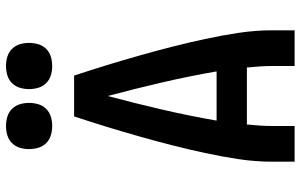

<svg xmlns="http://www.w3.org/2000/svg" viewBox="-201 -801 1002 640"><g transform="rotate(-90 300.0 -481.0)"><path d="M81 0V-74Q81 -130 89.5 -186.5Q98 -243 110 -298.5Q122 -354 136 -409Q150 -464 165.5 -518.5Q181 -573 197.5 -627Q214 -681 232 -735H368Q386 -681 402.5 -627Q419 -573 434.5 -518.5Q450 -464 464 -409Q478 -354 490 -298.5Q502 -243 510.5 -186.5Q519 -130 519 -74V0H400V-74Q400 -95 398.5 -116.5Q397 -138 395 -159H205Q203 -138 201.5 -116.5Q200 -95 200 -74V0ZM382 -260Q366 -352 345 -442.5Q324 -533 300 -623Q276 -533 255 -442.5Q234 -352 218 -260ZM400 -808Q384 -808 369 -812.5Q354 -817 343 -828Q332 -839 327.5 -854Q323 -869 323 -885Q323 -901 327.5 -916Q332 -931 343 -942Q354 -953 369 -957.5Q384 -962 400 -962Q416 -962 431 -957.5Q446 -953 457 -942Q468 -931 472.5 -916Q477 -901 477 -885Q477 -869 472.5 -854Q468 -839 457 -828Q446 -817 431 -812.5Q416 -808 400 -808ZM200 -808Q184 -808 169 -812.5Q154 -817 143 -828Q132 -839 127.5 -854Q123 -869 123 -885Q123 -901 127.5 -916Q132 -931 143 -942Q154 -953 169 -957.5Q184 -962 200 -962Q216 -962 231 -957.5Q246 -953 257 -942Q268 -931 272.5 -916Q277 -901 277 -885Q277 -869 272.5 -854Q268 -839 257 -828Q246 -817 231 -812.5Q216 -808 200 -808Z"/></g></svg>

Font: Zed Sans Extended
Style: Bold
Weight: 700
Width: 7
Designer: Belleve Invis
Foundry: Belleve Invis
Version: Version 1.0.0; ttfautohint (v1.8.4)